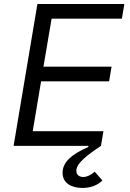

<svg xmlns="http://www.w3.org/2000/svg" viewBox="-20 -718 640 945"><path d="M46.9 0H414.1L415.1 5C338.1 39.1 288 77.1 288 132.1C288 186.1 334.9 207 386 207C432.9 207 465.9 188.9 484 170.1L446 127.1C426.8 144.2 407 153.1 389.9 153.1C372.2 153.1 355.8 144.2 355.8 122.2C355.8 100.9 370 70 476.9 0L489 -72.1H141L182.2 -317.8H517L529.1 -389.9H193.9L234 -626.1H579.9L592 -698.2H164.1Z"/></svg>

Font: Margiela Mono Italic Italic
Style: Regular
Weight: 400
Designer: Mike Abbink, Paul van der Laan, Pieter van Rosmalen
Foundry: Bold Monday
Version: Version 2.003 2021